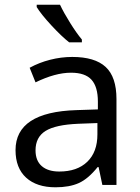

<svg xmlns="http://www.w3.org/2000/svg" viewBox="-20 -786 596 816"><path d="M415 0 399 -76H395Q355 -26 315 -8Q275 10 216 10Q136 10 91 -31Q46 -72 46 -148Q46 -310 305 -318L396 -321V-354Q396 -417 369 -447Q342 -477 282 -477Q215 -477 131 -436L106 -498Q146 -520 193 -532Q240 -544 287 -544Q383 -544 429 -501.5Q475 -459 475 -365V0ZM232 -57Q308 -57 351 -98.5Q394 -140 394 -215V-263L313 -260Q216 -256 173.5 -229.5Q131 -203 131 -147Q131 -103 157.5 -80Q184 -57 232 -57ZM328 -606H274Q242 -631 198.5 -678Q155 -725 136 -756V-766H235Q251 -732 278.5 -688Q306 -644 328 -618Z"/></svg>

Font: Stephens Clock
Style: Regular
Weight: 400
Designer: Peter Wiegel (catfonts.de) with slight modifications by DT1.org
Version: Version 0.9.1